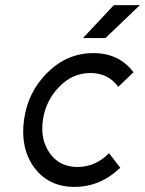

<svg xmlns="http://www.w3.org/2000/svg" viewBox="-20 -720 568 752"><path d="M305 -571H393L528 -700H426ZM346 -512Q243 -512 166 -436Q89 -360 74 -250Q59 -139 114 -64Q170 12 272 12Q373 12 451 -63L407 -120Q354 -66 283 -66Q213 -66 175 -120Q137 -173 148 -250Q159 -326 212 -380Q264 -434 334 -434Q404 -434 443 -380L503 -437Q446 -512 346 -512Z"/></svg>

Font: Unageo
Style: Regular-Italic
Weight: 400
Designer: Richard Sepsi
Foundry: Richard Sepsi
Version: Version 2.000